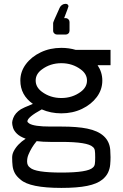

<svg xmlns="http://www.w3.org/2000/svg" viewBox="-20 -796 621 972"><path d="M290.5 77.6Q424.8 77.6 450.2 52.2Q458 45.9 460 34.9Q461.9 23.9 461.9 0Q461.9 -23.4 460 -34.7Q458 -45.9 450.2 -51.8Q424.3 -77.6 290.5 -77.6H235.4Q196.8 -77.6 166 -81.5Q166 -80.6 164.1 -79.6Q139.2 -49.8 124 -13.2Q117.2 2.9 117.2 21.5Q117.2 42.5 132.3 52.7Q158.7 77.6 290.5 77.6ZM290.5 -299.8Q346.7 -299.8 389.2 -331.5Q420.4 -355 420.4 -388.2Q420.4 -421.4 389.2 -444.3Q346.7 -476.1 290.5 -476.1Q234.4 -476.1 191.9 -444.3Q160.6 -421.4 160.6 -388.2Q160.6 -355 191.9 -331.5Q234.4 -299.8 290.5 -299.8ZM290.5 155.3Q130.9 155.3 84 113.3Q64 97.2 54.9 80.1Q45.9 63 43.7 43.7Q41.5 24.4 41.5 2Q41.5 -14.2 48.3 -28.3Q66.9 -65.9 109.9 -93.8Q80.6 -104.5 65.7 -119.1Q50.8 -133.8 46.1 -148.9Q41.5 -164.1 41.5 -174.8Q41.5 -183.6 46.9 -198.2Q56.6 -224.1 85.4 -242.7Q99.1 -251 137.2 -266.1L146.5 -270Q83 -314.9 83 -388.2Q83 -433.6 111.1 -471.2Q139.2 -508.8 186.3 -531.2Q233.4 -553.7 290.5 -553.7Q329.1 -553.7 363.3 -543.5H539.6V-465.8H474.1Q498 -430.2 498 -388.2Q498 -342.3 470 -304.7Q441.9 -267.1 394.8 -244.6Q347.7 -222.2 290.5 -222.2Q236.8 -222.2 191.4 -242.2Q118.7 -202.6 118.7 -181.6Q118.7 -177.2 127.9 -170.9Q151.9 -155.3 235.4 -155.3H290.5Q371.1 -155.3 421.4 -145Q530.8 -122.6 538.1 -37.6Q539.6 -17.6 539.6 0Q539.6 18.1 537.8 37.8Q536.1 57.6 527.3 76.9Q518.6 96.2 498.5 112.8Q471.7 134.8 421.4 145Q371.1 155.3 290.5 155.3ZM310.1 -776.4H313Q320.8 -776.4 324.2 -771Q326.7 -768.1 326.7 -764.2Q326.7 -761.2 304.7 -704.1H313Q320.8 -704.1 326.4 -698.2Q332 -692.4 332 -684.6V-640.6Q332 -632.3 326.4 -626.7Q320.8 -621.1 313 -621.1H268.6Q260.7 -621.1 254.9 -626.7Q249 -632.3 249 -640.6V-679.7Q249 -684.6 277.8 -747.1L278.8 -749.5Q279.3 -751 279.5 -751.5Q279.8 -752 280 -752.2Q280.3 -752.4 280.3 -752.9L283.2 -758.8Q286.6 -766.1 294.4 -771.2Q302.2 -776.4 310.1 -776.4Z"/></svg>

Font: Turpis
Style: Regular
Weight: 400
Designer: GGBotNet
Foundry: f0n7
Version: 1.00